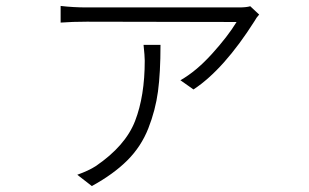

<svg xmlns="http://www.w3.org/2000/svg" viewBox="-20 -558 1040 646"><path d="M463 -407H520Q520 -313 511.5 -250Q503 -187 479 -126Q455 -65 408.5 -18.5Q362 28 289 68L240 30Q279 16 302 1Q402 -67 434.5 -151Q467 -235 467 -354Q467 -369 463 -407ZM822 -537 852 -509Q842 -498 837 -488Q733 -324 631 -257L587 -288Q640 -318 693 -376.5Q746 -435 776 -484L272 -485Q224 -485 184 -482V-538Q227 -533 272 -533H784Q809 -533 822 -537Z"/></svg>

Font: Noto Sans Korean Light
Style: Regular
Weight: 300
Designer: Ryoko NISHIZUKA  (kana & ideographs); Paul D. Hunt (Latin, Greek & Cyrillic); Wenlong ZHANG  (bopomofo); Sandoll Communi
Foundry: Adobe Systems Incorporated
Version: Version 1.000;PS 1;hotconv 1.0.78;makeotf.lib2.5.61930